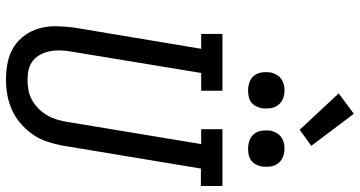

<svg xmlns="http://www.w3.org/2000/svg" viewBox="-308 -918 1234 659"><g transform="rotate(90 309.5 -589.0)"><path d="M253 8Q223 8 194 2Q165 -4 141.5 -19Q118 -34 101.5 -57Q85 -80 77.5 -107.5Q70 -135 70.5 -165Q71 -195 75 -225L148 -662H97V-735H292V-662H231L157 -213Q154 -195 153.5 -177Q153 -159 156.5 -142Q160 -125 168 -110Q176 -95 189 -84.5Q202 -74 219 -70Q236 -66 254 -66Q271 -66 288.5 -69Q306 -72 322 -80.5Q338 -89 351.5 -102Q365 -115 374.5 -130.5Q384 -146 389.5 -163Q395 -180 398 -197L475 -662H424V-735H619V-661H559L480 -185Q475 -159 466.5 -133Q458 -107 442 -84Q426 -61 404.5 -42.5Q383 -24 357.5 -12.5Q332 -1 305.5 3.5Q279 8 253 8ZM491 -823Q476 -823 462 -828Q448 -833 439.5 -844.5Q431 -856 429 -870.5Q427 -885 429 -900Q431 -910 436.5 -920Q442 -930 451 -936.5Q460 -943 470 -945.5Q480 -948 491 -948Q506 -948 519.5 -942.5Q533 -937 541.5 -925.5Q550 -914 552 -899.5Q554 -885 552 -870Q550 -860 545 -850Q540 -840 531 -833.5Q522 -827 511.5 -825Q501 -823 491 -823ZM291 -823Q276 -823 262 -828Q248 -833 239.5 -844.5Q231 -856 229 -870.5Q227 -885 229 -900Q231 -910 236.5 -920Q242 -930 251 -936.5Q260 -943 270 -945.5Q280 -948 291 -948Q306 -948 319.5 -942.5Q333 -937 341.5 -925.5Q350 -914 352 -899.5Q354 -885 352 -870Q350 -860 345 -850Q340 -840 331 -833.5Q322 -827 311.5 -825Q301 -823 291 -823ZM426 -1000 301 -1134 371 -1186 481 -1040Z"/></g></svg>

Font: Iosevka Etoile Oblique
Style: Regular
Weight: 400
Italic angle: -9°
Designer: Belleve Invis
Foundry: Belleve Invis
Version: Version 15.5.2; ttfautohint (v1.8.4)